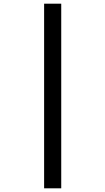

<svg xmlns="http://www.w3.org/2000/svg" viewBox="-20 -771 572 1041"><path d="M219.2 -751H312V250H219.2Z"/></svg>

Font: Pattaya
Style: Regular
Weight: 400
Designer: Pablo Impallari / Thai characters Designed by Thanarat Vachiruckul and Suppakit Chalermlarp
Foundry: Pablo Impallari
Version: Version 2.000